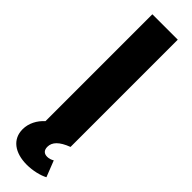

<svg xmlns="http://www.w3.org/2000/svg" viewBox="-318 -720 921 921"><g transform="rotate(45 143.0 -259.5)"><path d="M229 -727.5H56.6V-2.4C26.4 24.4 6.3 62 6.3 102.5C6.3 169.9 59.6 209 141.1 209C181.2 209 224.1 198.7 250 184.6L217.8 102.5C207 108.9 195.3 112.8 183.1 112.8C160.6 112.8 149.9 99.6 149.9 78.1C149.9 46.4 173.8 21 229 0Z"/></g></svg>

Font: Inter ExtraBold
Style: Regular
Weight: 800
Designer: Rasmus Andersson
Foundry: rsms
Version: Version 4.001;git-9221beed3